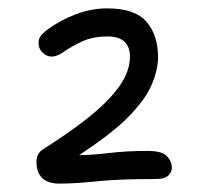

<svg xmlns="http://www.w3.org/2000/svg" viewBox="-20 -838 480 458"><path d="M122 -400Q94 -400 80.5 -413.5Q67 -427 67 -451Q67 -463 71.5 -470.5Q76 -478 83 -482Q141 -519 180.5 -549.5Q220 -580 244 -606.5Q268 -633 279 -656.5Q290 -680 290 -702Q290 -751 237 -751Q201 -751 175.5 -739Q150 -727 133 -715Q116 -703 104 -703Q91 -703 81.5 -712.5Q72 -722 72 -735Q72 -745 76.5 -751.5Q81 -758 91 -766Q124 -790 161 -804Q198 -818 236 -818Q302 -818 329.5 -786Q357 -754 357 -702Q357 -670 340.5 -633Q324 -596 279 -552Q239 -514 169 -468Q169 -468 169 -468Q198 -468 240 -473Q282 -478 332 -478Q365 -478 377 -466.5Q389 -455 390 -439Q390 -427 381 -419Q372 -411 353 -411Q263 -411 211 -405.5Q159 -400 122 -400Z"/></svg>

Font: Shantell Sans Light Light
Style: Regular
Weight: 300
Version: Version 1.008;[ac192a2d6]